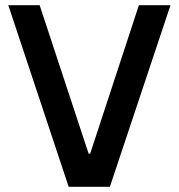

<svg xmlns="http://www.w3.org/2000/svg" viewBox="-20 -720 689 741"><path d="M12 -700H133L322 -127H328L516 -700H638L404 1H245Z"/></svg>

Font: Lopes Sans SemiBold
Style: Regular
Weight: 600
Designer: Gabriel Lam, Diego Maldonado
Foundry: TypeRant, Foresti Design
Version: Version 4.000